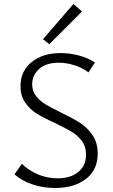

<svg xmlns="http://www.w3.org/2000/svg" viewBox="-20 -928 560 955"><path d="M194 -733 345 -908 388 -871 225 -708ZM253 -316Q196 -342 162.5 -363Q129 -384 105.5 -417.5Q82 -451 82 -499Q82 -575 137.5 -619.5Q193 -664 282 -664Q327 -664 372.5 -652Q418 -640 452 -617L420 -568Q391 -590 351.5 -603Q312 -616 272 -616Q209 -616 174.5 -585Q140 -554 140 -509Q140 -475 159 -450.5Q178 -426 206.5 -409Q235 -392 284 -368Q344 -339 379.5 -316Q415 -293 440.5 -255.5Q466 -218 466 -164Q466 -83 407.5 -38Q349 7 254 7Q193 7 140.5 -11Q88 -29 52 -61L89 -113Q124 -79 170 -60Q216 -41 266 -41Q332 -41 370 -73Q408 -105 408 -159Q408 -199 387 -227Q366 -255 336 -273Q306 -291 253 -316Z"/></svg>

Font: Isabella Sans
Style: Regular
Weight: 400
Designer: Original fonts by Christian Thalmann (Catharsis Fonts), Modifications by Cristiano Sobral
Version: Version 0.002;July 12, 2020;FontCreator 13.0.0.2655 64-bit; 